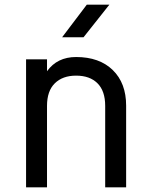

<svg xmlns="http://www.w3.org/2000/svg" viewBox="-20 -805 640 825"><path d="M92 0V-550H182V-499Q226 -560 307 -560Q407 -560 464.5 -504Q522 -448 522 -351V0H432V-350Q432 -414 399 -447Q366 -480 307 -480Q249 -480 215.5 -447Q182 -414 182 -350V0ZM247 -645 353 -785H450L339 -645Z"/></svg>

Font: Tiny
Style: Regular
Weight: 400
Designer: Philipp Nurullin, Konstantin Bulenkov
Foundry: JetBrains
Version: Version 2.251; ttfautohint (v1.8.4.7-5d5b)